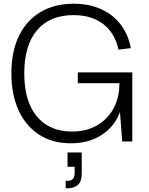

<svg xmlns="http://www.w3.org/2000/svg" viewBox="-20 -758 800 1029"><path d="M359 10Q260 10 188.5 -37Q117 -84 79 -168Q41 -252 41 -364Q41 -484 82.5 -567.5Q124 -651 199 -694.5Q274 -738 374 -738Q459 -738 523 -708.5Q587 -679 627.5 -625.5Q668 -572 681 -500L615 -492Q596 -581 533.5 -629Q471 -677 374 -677Q247 -677 178.5 -596Q110 -515 110 -365Q110 -215 177.5 -134Q245 -53 366 -53Q442 -53 499 -85.5Q556 -118 588 -176Q620 -234 620 -312H397V-370H689V0H635L623 -158Q596 -82 526.5 -36Q457 10 359 10ZM332 251V211H342Q365 211 372.5 198.5Q380 186 380 168V136H342V59H418V172Q418 215 397 233Q376 251 342 251Z"/></svg>

Font: BDO Grotesk Light
Style: Regular
Weight: 300
Designer: Deni Anggara
Foundry: Lokal Container
Version: Version 2.000